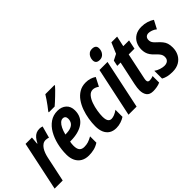

<svg xmlns="http://www.w3.org/2000/svg" viewBox="-20 -1381 2006 2006"><g transform="rotate(-45 983.5 -378.0)"><path d="M-6.8 0 108.9 -544.9H203.1L195.8 -460.9H200.2Q216.8 -493.7 234.6 -514.4Q252.4 -535.2 274.2 -545.2Q295.9 -555.2 323.2 -555.2Q333 -555.2 342.5 -553.5Q352.1 -551.8 363.8 -547.9L328.1 -418Q318.4 -421.9 307.6 -423.8Q296.9 -425.8 285.2 -425.8Q261.7 -425.8 243.2 -413.1Q224.6 -400.4 210.7 -379.4Q196.8 -358.4 187.3 -332.3Q177.7 -306.2 171.9 -278.8L112.8 0Z M492.2 9.8Q442.4 9.8 406.2 -11Q370.1 -31.7 350.6 -71Q331.1 -110.4 331.1 -165Q331.1 -237.3 347.7 -306.6Q364.3 -376 396.5 -431.9Q428.7 -487.8 476.8 -521Q524.9 -554.2 587.9 -554.2Q647.9 -554.2 685.1 -520.5Q722.2 -486.8 722.2 -426.8Q722.2 -379.4 704.1 -343Q686 -306.6 651.9 -282.2Q617.7 -257.8 570.1 -245.4Q522.5 -232.9 462.9 -232.9H455.1Q452.1 -219.2 450.7 -205.3Q449.2 -191.4 449.2 -178.2Q449.2 -129.9 467.3 -108.9Q485.4 -87.9 521 -87.9Q552.7 -87.9 579.1 -95.9Q605.5 -104 641.1 -124V-30.8Q605.5 -7.8 568.6 1Q531.7 9.8 492.2 9.8ZM472.2 -319.8H475.1Q526.4 -319.8 555.9 -332.3Q585.4 -344.7 598.1 -366.7Q610.8 -388.7 610.8 -416Q610.8 -435.5 600.8 -447.3Q590.8 -459 571.3 -459Q551.3 -459 532.7 -442.4Q514.2 -425.8 498.8 -394.8Q483.4 -363.8 472.2 -319.8ZM513.7 -606 515.6 -616.2Q536.1 -641.6 554.9 -667Q573.7 -692.4 590.6 -717.3Q607.4 -742.2 622.1 -766.1H757.8L756.8 -757.8Q746.1 -744.6 725.1 -723.4Q704.1 -702.1 679.9 -679Q655.8 -655.8 634 -636Q612.3 -616.2 599.6 -606Z M897.9 9.8Q851.6 9.8 819.3 -10.5Q787.1 -30.8 770.5 -68.8Q753.9 -106.9 753.9 -161.1Q753.9 -210 762.7 -264.2Q771.5 -318.4 790 -370.1Q808.6 -421.9 838.1 -463.6Q867.7 -505.4 909.4 -530.3Q951.2 -555.2 1005.9 -555.2Q1039.6 -555.2 1068.1 -546.6Q1096.7 -538.1 1122.1 -521L1072.8 -424.8Q1058.6 -436 1041 -443.1Q1023.4 -450.2 1006.8 -450.2Q972.7 -450.2 948 -421.4Q923.3 -392.6 908 -348.9Q892.6 -305.2 885.3 -259Q877.9 -212.9 877.9 -178.2Q877.9 -150.4 883.5 -131.6Q889.2 -112.8 900.6 -103.5Q912.1 -94.2 928.7 -94.2Q949.2 -94.2 973.6 -103.8Q998 -113.3 1024.9 -132.8V-28.8Q1002 -13.2 968 -1.7Q934.1 9.8 897.9 9.8Z M1085 0 1200.7 -544.9H1319.8L1204.6 0ZM1278.8 -616.2Q1250.5 -616.2 1236.1 -628.9Q1221.7 -641.6 1221.7 -667Q1221.7 -688 1230.2 -708.7Q1238.8 -729.5 1256.6 -743.2Q1274.4 -756.8 1301.8 -756.8Q1329.1 -756.8 1344 -744.9Q1358.9 -732.9 1358.9 -707Q1358.9 -669.9 1336.9 -643.1Q1314.9 -616.2 1278.8 -616.2Z M1443.8 9.8Q1390.6 9.8 1368.4 -20.8Q1346.2 -51.3 1346.2 -100.1Q1346.2 -116.7 1348.6 -136.2Q1351.1 -155.8 1356 -181.2L1412.1 -443.8H1362.8L1376 -507.8L1442.9 -542L1493.2 -661.1H1578.1L1552.7 -544.9H1638.2L1617.2 -443.8H1531.7L1473.1 -166Q1470.7 -154.8 1468.8 -144.8Q1466.8 -134.8 1466.8 -127Q1466.8 -110.4 1473.6 -103.3Q1480.5 -96.2 1496.1 -96.2Q1503.4 -96.2 1518.6 -98.9Q1533.7 -101.6 1548.8 -107.9V-11.2Q1526.4 0 1496.6 4.9Q1466.8 9.8 1443.8 9.8Z M1729 9.8Q1684.1 9.8 1653.6 2.2Q1623 -5.4 1600.1 -19V-133.8Q1624 -115.7 1656 -105.5Q1688 -95.2 1713.9 -95.2Q1733.9 -95.2 1749.3 -102.3Q1764.6 -109.4 1773.2 -123Q1781.7 -136.7 1781.7 -157.2Q1781.7 -170.9 1777.8 -183.6Q1773.9 -196.3 1762.5 -211.4Q1751 -226.6 1729 -247.1Q1703.1 -270.5 1688.2 -292.7Q1673.3 -314.9 1667.2 -337.9Q1661.1 -360.8 1661.1 -386.2Q1661.1 -433.1 1680.4 -471.4Q1699.7 -509.8 1737.3 -532.5Q1774.9 -555.2 1830.1 -555.2Q1872.6 -555.2 1910.2 -543.5Q1947.8 -531.7 1974.1 -513.2L1925.8 -420.9Q1904.3 -439 1879.2 -447.5Q1854 -456.1 1835.9 -456.1Q1812 -456.1 1798.1 -442.1Q1784.2 -428.2 1784.2 -403.8Q1784.2 -390.6 1787.6 -379.2Q1791 -367.7 1801.8 -354.2Q1812.5 -340.8 1834 -321.8Q1858.9 -298.8 1875.7 -278.1Q1892.6 -257.3 1900.9 -231.7Q1909.2 -206.1 1909.2 -168.9Q1909.2 -118.7 1887.9 -78.1Q1866.7 -37.6 1826.4 -13.9Q1786.1 9.8 1729 9.8Z"/></g></svg>

Font: Open Sans Condensed
Style: Italic
Weight: 400
Width: 3
Italic angle: -12°
Designer: Monotype Design Team
Foundry: Monotype Imaging Inc.
Version: Version 3.000